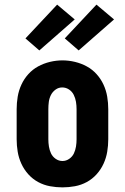

<svg xmlns="http://www.w3.org/2000/svg" viewBox="-20 -802 540 830"><path d="M250 8Q223 8 196 3Q169 -2 145 -15Q121 -28 102.5 -48.5Q84 -69 72.5 -94Q61 -119 56.5 -146Q52 -173 52 -200V-330Q52 -357 56.5 -384Q61 -411 72.5 -436Q84 -461 102.5 -481.5Q121 -502 145 -515Q169 -528 196 -534.5Q223 -541 250 -541Q277 -541 304 -534.5Q331 -528 355 -515Q379 -502 397.5 -481.5Q416 -461 427.5 -436Q439 -411 443.5 -384Q448 -357 448 -330V-200Q448 -173 443.5 -146Q439 -119 427.5 -94Q416 -69 397.5 -48.5Q379 -28 355 -15Q331 -2 304 3Q277 8 250 8ZM250 -106Q266 -106 279.5 -115.5Q293 -125 299.5 -139Q306 -153 308.5 -168.5Q311 -184 311 -200V-330Q311 -346 308.5 -361.5Q306 -377 299 -391.5Q292 -406 278.5 -415Q265 -424 249 -424Q233 -424 220 -414.5Q207 -405 200 -391Q193 -377 191 -361.5Q189 -346 189 -330V-200Q189 -184 191.5 -168.5Q194 -153 200.5 -139Q207 -125 220.5 -115.5Q234 -106 250 -106ZM320 -584 260 -636 397 -782 473 -718ZM150 -584 90 -636 227 -782 303 -718Z"/></svg>

Font: Iosevka Slab Heavy
Style: Regular
Weight: 900
Monospace: yes
Designer: Belleve Invis
Foundry: Belleve Invis
Version: Version 11.1.0; ttfautohint (v1.8.3)